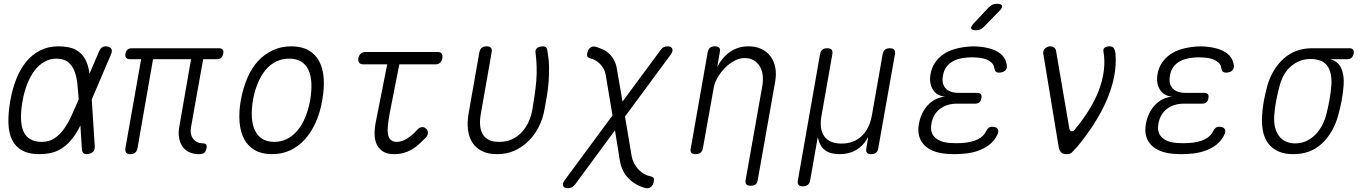

<svg xmlns="http://www.w3.org/2000/svg" viewBox="-20 -805 7240 1015"><path d="M481 -32Q482 -15 474 -5Q466 5 449 9Q432 12 423 6Q414 0 413 -16L405 -142Q384 -98 357 -66Q328 -30 288 -10Q248 10 188 10Q132 10 96.5 -10Q61 -30 43.5 -66.5Q26 -103 24.5 -154.5Q23 -206 34 -270Q45 -334 66 -387Q87 -440 118.5 -478.5Q150 -517 192.5 -538.5Q235 -560 289 -560Q349 -560 382 -541Q415 -522 432 -489Q448 -458 453 -415L504 -534Q511 -550 522 -556Q533 -562 549 -559Q565 -555 569.5 -545Q574 -535 567 -518L465 -279ZM396 -280V-283Q393 -324 389 -362Q385 -400 373.5 -429.5Q362 -459 339.5 -477Q317 -495 277 -495Q245 -495 216 -479Q187 -463 164 -433.5Q141 -404 124.5 -362.5Q108 -321 99 -270Q90 -219 91 -179Q92 -139 103.5 -111.5Q115 -84 139.5 -69.5Q164 -55 200 -55Q239 -55 268 -74Q297 -93 319 -124.5Q341 -156 359 -195.5Q377 -235 394 -275Z M1032 10Q1002 10 979.5 -1Q957 -12 944 -31.5Q931 -51 926.5 -78Q922 -105 928 -136L990 -492H789L707 -22Q704 -6 694.5 2Q685 10 669 10Q653 10 647 2Q641 -6 643 -22L726 -492H667Q653 -492 647 -499.5Q641 -507 643 -521Q646 -536 654.5 -543Q663 -550 677 -550H1137Q1151 -550 1157 -543Q1163 -536 1160 -521Q1157 -507 1149 -499.5Q1141 -492 1127 -492H1054L990 -134Q983 -95 1001 -71.5Q1019 -48 1053 -47Q1065 -47 1069.5 -41Q1074 -35 1072 -23Q1069 -5 1060 2.5Q1051 10 1032 10Z M1418 10Q1365 10 1328.5 -10.5Q1292 -31 1271.5 -68.5Q1251 -106 1246.5 -158.5Q1242 -211 1253 -275Q1265 -340 1287.5 -392.5Q1310 -445 1344 -482Q1378 -519 1422.5 -539.5Q1467 -560 1520 -560Q1574 -560 1610.5 -539.5Q1647 -519 1667 -482Q1687 -445 1691 -393Q1695 -341 1684 -277Q1673 -212 1649.5 -159Q1626 -106 1592 -68.5Q1558 -31 1514.5 -10.5Q1471 10 1418 10ZM1430 -55Q1466 -55 1497 -70.5Q1528 -86 1552.5 -115Q1577 -144 1594 -185.5Q1611 -227 1620 -277Q1628 -327 1626 -367Q1624 -407 1610.5 -435.5Q1597 -464 1572 -479.5Q1547 -495 1509 -495Q1471 -495 1439.5 -479.5Q1408 -464 1384 -435Q1360 -406 1343 -365.5Q1326 -325 1317 -275Q1309 -225 1311.5 -184.5Q1314 -144 1328 -115Q1342 -86 1367.5 -70.5Q1393 -55 1430 -55Z M2295 -530Q2309 -530 2315 -521Q2321 -512 2318.5 -497.5Q2316 -483 2307 -474Q2298 -465 2284 -465H2091L2040 -206Q2032 -163 2030 -134Q2028 -105 2033 -87.5Q2038 -70 2049.5 -62.5Q2061 -55 2078 -55Q2105 -55 2133.5 -73.5Q2162 -92 2187 -120Q2198 -132 2210 -133Q2222 -134 2231 -126Q2241 -119 2242 -105.5Q2243 -92 2233 -80Q2213 -59 2194 -42Q2175 -25 2155 -13.5Q2135 -2 2112 4Q2089 10 2062 10Q2029 10 2007.5 -2.5Q1986 -15 1974 -37Q1962 -59 1960.5 -89.5Q1959 -120 1966 -157L2027 -465H1899Q1885 -465 1878.5 -474Q1872 -483 1874.5 -497.5Q1877 -512 1886.5 -521Q1896 -530 1910 -530Z M2514 -528Q2517 -544 2526.5 -552Q2536 -560 2553 -560Q2569 -560 2575.5 -552Q2582 -544 2579 -528L2522 -204Q2516 -171 2518 -144Q2520 -117 2531 -97Q2542 -77 2563.5 -66Q2585 -55 2620 -55Q2658 -55 2687.5 -69Q2717 -83 2739 -107Q2761 -131 2774.5 -161Q2788 -191 2794 -224Q2801 -266 2806.5 -303.5Q2812 -341 2815 -377.5Q2818 -414 2817 -450.5Q2816 -487 2811 -528Q2811 -530 2810.5 -532.5Q2810 -535 2811 -537Q2814 -550 2826 -555Q2838 -560 2849 -560Q2858 -560 2862.5 -557.5Q2867 -555 2869.5 -550.5Q2872 -546 2873 -540.5Q2874 -535 2875 -528Q2882 -488 2882.5 -451Q2883 -414 2880.5 -377Q2878 -340 2872 -302.5Q2866 -265 2858 -224Q2850 -178 2829 -136Q2808 -94 2776 -61.5Q2744 -29 2702 -9.5Q2660 10 2608 10Q2560 10 2527.5 -6.5Q2495 -23 2477 -51.5Q2459 -80 2454 -119Q2449 -158 2457 -204Z M3527 -518 3284 -189 3319 19Q3326 59 3354 89.5Q3382 120 3419 127Q3431 130 3435 135.5Q3439 141 3437 151Q3435 163 3431 171Q3427 179 3420.5 184Q3414 189 3406 190Q3398 191 3388 188Q3338 174 3302.5 138Q3267 102 3257 45L3231 -116L3021 169Q3013 179 3003.5 184.5Q2994 190 2982 190Q2974 190 2967.5 187.5Q2961 185 2958 179.5Q2955 174 2956 166.5Q2957 159 2965 148L3218 -195L3183 -403Q3180 -425 3171.5 -440.5Q3163 -456 3151.5 -467.5Q3140 -479 3126.5 -486.5Q3113 -494 3101 -496Q3090 -500 3086 -505Q3082 -510 3084 -521Q3086 -532 3090 -540Q3094 -548 3100.5 -553Q3107 -558 3115 -559Q3123 -560 3132 -557Q3151 -551 3169 -542.5Q3187 -534 3201.5 -520Q3216 -506 3227 -485.5Q3238 -465 3242 -436L3271 -268L3471 -539Q3478 -550 3487.5 -555Q3497 -560 3510 -560Q3517 -560 3523.5 -557.5Q3530 -555 3533 -549.5Q3536 -544 3535 -536Q3534 -528 3527 -518Z M3753 -341 3696 -22Q3693 -6 3684 2Q3675 10 3658 10Q3641 10 3634.5 2Q3628 -6 3632 -22L3721 -528Q3724 -544 3733 -552Q3742 -560 3759 -560Q3776 -560 3782.5 -552Q3789 -544 3785 -528L3772 -452Q3799 -503 3840.5 -531.5Q3882 -560 3937 -560Q3977 -560 4006.5 -545.5Q4036 -531 4054.5 -505.5Q4073 -480 4079 -445Q4085 -410 4077 -368L3986 145Q3984 162 3975 169.5Q3966 177 3949 177Q3932 177 3925.5 169.5Q3919 162 3922 145L4010 -351Q4015 -380 4012 -406.5Q4009 -433 3997 -453.5Q3985 -474 3965 -486Q3945 -498 3915 -498Q3888 -498 3861 -483Q3834 -468 3811.5 -445Q3789 -422 3773 -394Q3757 -366 3753 -341Z M4224 180Q4207 180 4201 172Q4195 164 4198 148L4315 -518Q4318 -534 4327 -542Q4336 -550 4353 -550Q4370 -550 4376.5 -542Q4383 -534 4380 -518L4323 -194Q4310 -123 4337.5 -84.5Q4365 -46 4429 -46Q4492 -46 4534 -84.5Q4576 -123 4589 -194L4646 -518Q4649 -534 4658 -542Q4667 -550 4684 -550Q4701 -550 4707.5 -542Q4714 -534 4711 -518L4623 -22Q4621 -6 4611.5 2Q4602 10 4585 10Q4569 10 4563 2Q4557 -6 4560 -22L4568 -69Q4569 -78 4568 -79Q4568 -79 4568 -79Q4567 -79 4563 -70Q4541 -32 4504.5 -11Q4468 10 4418 10Q4369 10 4341.5 -11Q4314 -32 4306 -70Q4304 -78 4303 -78Q4302 -78 4301 -69L4263 148Q4260 164 4250.5 172Q4241 180 4224 180Z M5302 -463Q5304 -454 5302 -446Q5300 -438 5294.5 -432.5Q5289 -427 5280 -424Q5271 -421 5260 -421Q5255 -421 5251.5 -422.5Q5248 -424 5245 -426Q5242 -428 5240 -432.5Q5238 -437 5237 -442Q5234 -469 5208.5 -484Q5183 -499 5141 -501Q5130 -502 5118 -502Q5106 -502 5095 -501Q5041 -498 5006.5 -474Q4972 -450 4965 -405Q4957 -363 4978.5 -338.5Q5000 -314 5050 -314H5145Q5160 -314 5165.5 -307Q5171 -300 5168 -286Q5166 -271 5157.5 -264Q5149 -257 5135 -257H5039Q4984 -257 4948 -228.5Q4912 -200 4904 -151Q4895 -104 4923 -78Q4951 -52 5006 -49Q5021 -48 5036 -48Q5051 -48 5066 -49Q5115 -52 5148 -68Q5181 -84 5194 -113Q5197 -119 5200.5 -123Q5204 -127 5207 -129.5Q5210 -132 5214.5 -133.5Q5219 -135 5223 -135Q5235 -135 5243 -132Q5251 -129 5254.5 -123Q5258 -117 5257.5 -109.5Q5257 -102 5252 -92Q5230 -46 5179 -20Q5128 6 5056 9Q5041 10 5025.5 10Q5010 10 4996 9Q4953 7 4920.5 -4.5Q4888 -16 4867.5 -36.5Q4847 -57 4839 -85.5Q4831 -114 4838 -151Q4849 -211 4886 -250Q4923 -289 4976 -294Q4933 -298 4912 -331Q4891 -364 4899 -412Q4905 -447 4922.5 -473Q4940 -499 4966.5 -517.5Q4993 -536 5028.5 -546Q5064 -556 5105 -559Q5116 -560 5128 -560Q5140 -560 5151 -559Q5216 -554 5255.5 -530.5Q5295 -507 5302 -463ZM5181 -663Q5171 -653 5161.5 -649Q5152 -645 5140 -645Q5117 -645 5114 -654Q5111 -663 5128 -682L5206 -765Q5216 -775 5226 -780Q5236 -785 5249 -785Q5274 -785 5277.5 -775Q5281 -765 5262 -746Z M5577 -26 5495 -523Q5494 -530 5496.5 -537Q5499 -544 5504.5 -549Q5510 -554 5517 -557Q5524 -560 5530 -560Q5543 -560 5552 -554Q5561 -548 5563 -535L5632 -131Q5634 -115 5642.5 -111.5Q5651 -108 5662 -120Q5704 -171 5736.5 -223Q5769 -275 5789 -327.5Q5809 -380 5815.5 -432.5Q5822 -485 5813 -535Q5812 -542 5814.5 -546.5Q5817 -551 5821.5 -554Q5826 -557 5832 -558.5Q5838 -560 5845 -560Q5863 -560 5869 -549Q5875 -538 5877 -523Q5882 -461 5869.5 -398.5Q5857 -336 5830 -274Q5803 -212 5763 -149.5Q5723 -87 5672 -26Q5658 -10 5647.5 0Q5637 10 5618 10Q5599 10 5590 1Q5581 -8 5577 -26Z M6502 -463Q6504 -454 6502 -446Q6500 -438 6494.5 -432.5Q6489 -427 6480 -424Q6471 -421 6460 -421Q6455 -421 6451.5 -422.5Q6448 -424 6445 -426Q6442 -428 6440 -432.5Q6438 -437 6437 -442Q6434 -469 6408.5 -484Q6383 -499 6341 -501Q6330 -502 6318 -502Q6306 -502 6295 -501Q6241 -498 6206.5 -474Q6172 -450 6165 -405Q6157 -363 6178.5 -338.5Q6200 -314 6250 -314H6345Q6360 -314 6365.5 -307Q6371 -300 6368 -286Q6366 -271 6357.5 -264Q6349 -257 6335 -257H6239Q6184 -257 6148 -228.5Q6112 -200 6104 -151Q6095 -104 6123 -78Q6151 -52 6206 -49Q6221 -48 6236 -48Q6251 -48 6266 -49Q6315 -52 6348 -68Q6381 -84 6394 -113Q6397 -119 6400.5 -123Q6404 -127 6407 -129.5Q6410 -132 6414.5 -133.5Q6419 -135 6423 -135Q6435 -135 6443 -132Q6451 -129 6454.5 -123Q6458 -117 6457.5 -109.5Q6457 -102 6452 -92Q6430 -46 6379 -20Q6328 6 6256 9Q6241 10 6225.5 10Q6210 10 6196 9Q6153 7 6120.5 -4.5Q6088 -16 6067.5 -36.5Q6047 -57 6039 -85.5Q6031 -114 6038 -151Q6049 -211 6086 -250Q6123 -289 6176 -294Q6133 -298 6112 -331Q6091 -364 6099 -412Q6105 -447 6122.5 -473Q6140 -499 6166.5 -517.5Q6193 -536 6228.5 -546Q6264 -556 6305 -559Q6316 -560 6328 -560Q6340 -560 6351 -559Q6416 -554 6455.5 -530.5Q6495 -507 6502 -463Z M7102 -492H7012Q7054 -481 7070.5 -444Q7087 -407 7083 -353Q7080 -313 7072.5 -273Q7065 -233 7054 -194Q7028 -102 6968 -46Q6908 10 6817 10Q6771 10 6738.5 -4.5Q6706 -19 6685.5 -45.5Q6665 -72 6657 -109.5Q6649 -147 6652 -194Q6654 -233 6661.5 -273Q6669 -313 6680 -353Q6706 -441 6766.5 -495.5Q6827 -550 6917 -550H7113Q7127 -550 7133 -542.5Q7139 -535 7136 -521Q7133 -507 7124.5 -499.5Q7116 -492 7102 -492ZM6827 -47Q6855 -47 6880 -57Q6905 -67 6926.5 -86.5Q6948 -106 6964 -133Q6980 -160 6990 -194Q7000 -233 7007.5 -273Q7015 -313 7018 -353Q7023 -420 6997 -456.5Q6971 -493 6907 -493Q6852 -493 6808 -457.5Q6764 -422 6745 -353Q6734 -313 6726.5 -273Q6719 -233 6716 -194Q6712 -124 6742 -85.5Q6772 -47 6827 -47Z"/></svg>

Font: Maple Mono NL ExtraLight
Style: Italic
Weight: 275
Italic angle: -10°
Monospace: yes
Designer: subframe7536
Version: Version 7.000